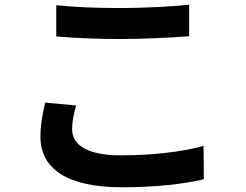

<svg xmlns="http://www.w3.org/2000/svg" viewBox="-20 -749 1040 812"><path d="M218 -727V-595C299 -588 386 -584 491 -584C586 -584 710 -590 780 -596V-729C703 -721 589 -715 490 -715C385 -715 292 -719 218 -727ZM302 -303 171 -315C163 -278 151 -229 151 -171C151 -34 266 43 495 43C635 43 755 30 842 9L841 -132C753 -107 625 -92 490 -92C346 -92 285 -138 285 -202C285 -236 292 -267 302 -303Z"/></svg>

Font: Source Han Sans KR
Style: Bold
Weight: 700
Designer: Ryoko NISHIZUKA 西塚涼子 (kana, bopomofo & ideographs); Paul D. Hunt (Latin, Greek & Cyrillic); Sandoll Communications 산돌커뮤니
Foundry: Adobe
Version: Version 2.004;hotconv 1.0.118;makeotfexe 2.5.65603